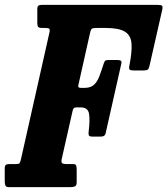

<svg xmlns="http://www.w3.org/2000/svg" viewBox="-64 -770 689 790"><path d="M-44.5 -24.5V-77.5Q-44.5 -88 -40 -91.5Q-35.5 -95 -25 -95H1Q14 -95 16.8 -99Q19.5 -103 22.5 -116L139.5 -636.5Q142 -648.5 138.5 -651.8Q135 -655 121.5 -655H108.5Q96.5 -655 93 -659.5Q89.5 -664 89.5 -676V-732.5Q89.5 -743 93.8 -746.5Q98 -750 108 -750H583Q599.5 -750 603 -746Q606.5 -742 603 -727.5L551 -498.5Q548.5 -487 543.5 -483.5Q538.5 -480 525 -480H486Q473 -480 469.5 -483.8Q466 -487.5 468 -498.5Q479.5 -555 477.2 -589.5Q475 -624 450.2 -639.5Q425.5 -655 370 -655H335.5Q319 -655 314.2 -652Q309.5 -649 306.5 -634.5L258 -418Q256.5 -408.5 267.5 -408.5H284.5Q309 -408.5 322.8 -421.2Q336.5 -434 345 -456.8Q353.5 -479.5 363 -509Q365 -515.5 368.2 -519.2Q371.5 -523 380 -523H421Q438.5 -523 435.5 -509.5L370.5 -221Q367.5 -208 351.5 -208H315.5Q303 -208 301.2 -214.2Q299.5 -220.5 301 -231Q306.5 -274 302.5 -301Q298.5 -328 269 -328H248.5Q237.5 -328 235 -315L190 -116Q187.5 -103 191.2 -99Q195 -95 210 -95H235.5Q247 -95 249.2 -89.5Q251.5 -84 251.5 -72.5V-20.5Q251.5 -6.5 244.5 -3.2Q237.5 0 224.5 0H-26Q-38.5 0 -41.5 -6Q-44.5 -12 -44.5 -24.5Z"/></svg>

Font: Besley* Condensed
Style: Bold Italic
Weight: 700
Width: 3
Italic angle: -13°
Designer: Owen Earl
Foundry: indestructible type*
Version: Version 3.000; ttfautohint (v1.8.3)